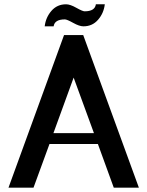

<svg xmlns="http://www.w3.org/2000/svg" viewBox="-20 -861 674 881"><path d="M19 0ZM419.9 -841.3H460.9Q456.1 -800.3 429.9 -770.3Q403.8 -740.2 362.8 -740.2Q344.2 -740.2 315.7 -756.1Q287.1 -772 277.8 -772Q230.5 -772 226.1 -740.2H185.1Q189.9 -781.2 216.1 -811.3Q242.2 -841.3 283.2 -841.3Q301.8 -841.3 330.3 -825.2Q358.9 -809.1 368.2 -809.1Q415.5 -809.1 419.9 -841.3ZM361.8 -700.2 617.2 0H502L429.2 -200.2H207L133.8 0H19L273.9 -700.2ZM317.9 -504.9 225.1 -250H411.1Z"/></svg>

Font: Pfennig
Style: Bold
Weight: 700
Version: Version 20120410 ; ttfautohint (v0.8)